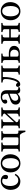

<svg xmlns="http://www.w3.org/2000/svg" viewBox="2130 -2665 678 4978"><g transform="rotate(-90 2469.0 -176.0)"><path d="M257.8 12.7Q153.3 12.7 94.2 -56.6Q35.2 -126 35.2 -242.7Q35.2 -293.5 51 -337.6Q66.9 -381.8 97.2 -418Q126 -452.6 169.4 -473.9Q212.9 -495.1 264.2 -495.1Q335 -495.1 379.4 -461.2Q423.8 -427.2 423.8 -368.7Q423.8 -344.2 412.1 -325.4Q400.4 -306.6 373.5 -306.6Q344.7 -306.6 328.9 -321.3Q313 -335.9 313 -354Q313 -376 318.8 -399.2Q324.7 -422.4 325.7 -433.1Q316.9 -448.2 299.6 -453.4Q282.2 -458.5 262.2 -458.5Q238.8 -458.5 217.5 -448.5Q196.3 -438.5 176.3 -411.6Q158.2 -387.2 147 -345.7Q135.7 -304.2 135.7 -246.6Q135.7 -155.8 176 -98.4Q216.3 -41 281.7 -41Q329.1 -41 361.1 -64Q393.1 -86.9 420.4 -132.8L451.7 -112.3Q419.4 -54.7 366.7 -21Q314 12.7 257.8 12.7Z M958.5 -245.6Q958.5 -194.8 942.4 -145.8Q926.3 -96.7 896.5 -62.5Q862.8 -23.4 818.4 -4.4Q773.9 14.6 718.8 14.6Q672.9 14.6 631.3 -2.7Q589.8 -20 557.6 -53.2Q525.9 -85.9 507.1 -133.1Q488.3 -180.2 488.3 -238.8Q488.3 -351.6 554 -423.3Q619.6 -495.1 726.1 -495.1Q827.1 -495.1 892.8 -427Q958.5 -358.9 958.5 -245.6ZM857.4 -244.6Q857.4 -281.2 850.1 -322Q842.8 -362.8 828.1 -391.1Q812.5 -421.4 787.1 -439.7Q761.7 -458 725.1 -458Q687.5 -458 660.9 -439.5Q634.3 -420.9 617.7 -388.7Q602.1 -358.9 595.7 -320.8Q589.4 -282.7 589.4 -247.1Q589.4 -200.2 596.9 -160.4Q604.5 -120.6 621.1 -89.4Q637.7 -58.1 662.8 -40.3Q688 -22.5 725.1 -22.5Q786.1 -22.5 821.8 -81.5Q857.4 -140.6 857.4 -244.6Z M1448.7 0H1029.3V-32.2Q1040.5 -33.2 1052.5 -34.2Q1064.5 -35.2 1073.2 -38.1Q1086.9 -42.5 1093.5 -53.5Q1100.1 -64.5 1100.1 -82V-394.5Q1100.1 -410.6 1094.2 -421.4Q1088.4 -432.1 1074.2 -438.5Q1061.5 -444.3 1049.6 -446.3Q1037.6 -448.2 1027.3 -449.2V-481.4H1262.7V-449.2Q1248.5 -448.2 1238.3 -446.8Q1228 -445.3 1219.2 -443.4Q1205.6 -439.5 1198.2 -427.7Q1190.9 -416 1190.9 -399.4V-85Q1190.9 -58.6 1203.1 -48.6Q1215.3 -38.6 1236.8 -38.1Q1249 -38.1 1265.1 -37.4Q1281.2 -36.6 1301.8 -36.6Q1317.4 -36.6 1334.2 -37.1Q1351.1 -37.6 1367.2 -38.1Q1387.7 -38.6 1392.3 -47.1Q1397 -55.7 1397 -76.2V-394.5Q1397 -410.6 1390.1 -421.6Q1383.3 -432.6 1369.6 -438.5Q1356.9 -444.3 1345.5 -446.3Q1334 -448.2 1323.2 -449.2V-481.4H1558.6V-449.2Q1544.4 -448.2 1533.9 -446.8Q1523.4 -445.3 1514.6 -443.4Q1501 -439.5 1494.4 -428Q1487.8 -416.5 1487.8 -399.4V-85.9Q1487.8 -60.1 1497.8 -49.1Q1507.8 -38.1 1540 -38.1H1571.3V142.6H1536.1Q1526.4 93.8 1501.7 49.8Q1477.1 5.9 1448.7 0Z M2173.8 0H1939.9V-32.2Q1951.2 -33.2 1963.1 -34.2Q1975.1 -35.2 1983.9 -38.1Q1997.6 -42.5 2004.9 -53.5Q2012.2 -64.5 2012.2 -82V-335L1790.5 -95.2V-86.9Q1790.5 -70.3 1797.4 -59.6Q1804.2 -48.8 1817.9 -43Q1828.6 -38.1 1840.6 -35.6Q1852.5 -33.2 1865.7 -32.2V0H1631.8V-32.2Q1643.1 -33.2 1655 -34.2Q1667 -35.2 1675.8 -38.1Q1689.5 -42.5 1696 -53.5Q1702.6 -64.5 1702.6 -82V-394.5Q1702.6 -410.6 1695.8 -421.6Q1689 -432.6 1675.3 -438.5Q1662.6 -444.3 1650.6 -446.3Q1638.7 -448.2 1628.4 -449.2V-481.4H1862.3V-449.2Q1848.1 -448.2 1837.6 -446.8Q1827.1 -445.3 1818.4 -443.4Q1804.7 -439.5 1798.1 -428Q1791.5 -416.5 1791.5 -399.4V-150.4L2013.2 -390.6Q2013.2 -412.1 2006.3 -422.4Q1999.5 -432.6 1985.8 -438.5Q1973.1 -444.3 1960.7 -446.3Q1948.2 -448.2 1938 -449.2V-481.4H2171.9V-449.2Q2157.7 -448.2 2147.2 -446.8Q2136.7 -445.3 2127.9 -443.4Q2114.3 -439.5 2107.7 -428Q2101.1 -416.5 2101.1 -399.4V-86.9Q2101.1 -69.8 2106.9 -59.3Q2112.8 -48.8 2127 -43Q2137.2 -38.1 2149.2 -35.6Q2161.1 -33.2 2173.8 -32.2Z M2699.2 -8.8Q2676.3 -0.5 2658.9 4.6Q2641.6 9.8 2619.6 9.8Q2581.5 9.8 2558.8 -8.1Q2536.1 -25.9 2529.8 -60.1H2526.9Q2495.1 -24.9 2458.7 -6.3Q2422.4 12.2 2371.1 12.2Q2316.9 12.2 2282 -21Q2247.1 -54.2 2247.1 -107.9Q2247.1 -135.7 2254.9 -157.7Q2262.7 -179.7 2278.3 -197.3Q2290.5 -211.9 2310.5 -223.4Q2330.6 -234.9 2348.1 -241.7Q2370.1 -250 2437.3 -272.5Q2504.4 -294.9 2527.8 -307.6V-356Q2527.8 -362.3 2525.1 -380.4Q2522.5 -398.4 2513.7 -414.6Q2503.9 -432.6 2486.1 -446Q2468.3 -459.5 2435.5 -459.5Q2413.1 -459.5 2393.8 -451.9Q2374.5 -444.3 2366.7 -436Q2366.7 -426.3 2371.3 -407.2Q2376 -388.2 2376 -372.1Q2376 -355 2360.6 -340.8Q2345.2 -326.7 2317.9 -326.7Q2293.5 -326.7 2282 -344Q2270.5 -361.3 2270.5 -382.8Q2270.5 -405.3 2286.4 -425.8Q2302.2 -446.3 2327.6 -462.4Q2349.6 -476.1 2380.9 -485.6Q2412.1 -495.1 2441.9 -495.1Q2482.9 -495.1 2513.4 -489.5Q2543.9 -483.9 2568.8 -465.3Q2593.8 -447.3 2606.7 -416.3Q2619.6 -385.3 2619.6 -336.4Q2619.6 -266.6 2618.2 -212.6Q2616.7 -158.7 2616.7 -94.7Q2616.7 -75.7 2623.3 -64.5Q2629.9 -53.2 2643.6 -45.4Q2650.9 -41 2666.7 -40.5Q2682.6 -40 2699.2 -40ZM2528.8 -266.6Q2487.3 -254.4 2456.1 -242.7Q2424.8 -231 2397.9 -213.4Q2373.5 -196.8 2359.4 -174.1Q2345.2 -151.4 2345.2 -120.1Q2345.2 -79.6 2366.5 -60.5Q2387.7 -41.5 2420.4 -41.5Q2455.1 -41.5 2481.4 -58.3Q2507.8 -75.2 2525.9 -98.1Z M3258.8 0H3023.4V-32.2Q3034.7 -33.2 3046.4 -34.2Q3058.1 -35.2 3066.9 -38.1Q3080.6 -42.5 3087.9 -53.5Q3095.2 -64.5 3095.2 -82V-441.4H2961.4Q2961.4 -322.3 2944.8 -236.3Q2928.2 -150.4 2901.9 -96.2Q2876 -43 2843.3 -16.6Q2810.5 9.8 2776.4 9.8Q2741.2 9.8 2723.1 -8.5Q2705.1 -26.9 2705.1 -51.3Q2705.1 -68.8 2716.6 -84.5Q2728 -100.1 2750 -100.1Q2770.5 -100.1 2787.1 -88.4Q2803.7 -76.7 2819.3 -55.7Q2831.1 -66.4 2846.9 -95.5Q2862.8 -124.5 2876 -167.5Q2890.6 -213.9 2899.9 -263.7Q2909.2 -313.5 2909.2 -377.9Q2909.2 -403.3 2902.8 -415.5Q2896.5 -427.7 2882.8 -434.6Q2873.5 -439.5 2852.5 -443.6Q2831.5 -447.8 2818.4 -449.2V-481.4H3256.8V-449.2Q3242.7 -448.2 3232.2 -446.8Q3221.7 -445.3 3212.9 -443.4Q3199.2 -439.5 3192.6 -428Q3186 -416.5 3186 -399.4V-86.9Q3186 -69.8 3191.9 -59.3Q3197.8 -48.8 3211.9 -43Q3222.2 -38.1 3234.1 -35.6Q3246.1 -33.2 3258.8 -32.2Z M3669.9 -150.4Q3669.9 -191.4 3640.1 -220.5Q3610.4 -249.5 3553.2 -249.5Q3529.3 -249.5 3513.7 -247.8Q3498 -246.1 3489.7 -246.1V-74.2Q3489.7 -53.7 3504.6 -43.5Q3519.5 -33.2 3558.6 -33.2Q3591.8 -33.2 3614 -43.9Q3636.2 -54.7 3647.9 -71.3Q3660.6 -89.4 3665.3 -108.9Q3669.9 -128.4 3669.9 -150.4ZM3768.6 -147.9Q3768.6 -109.4 3752 -81.3Q3735.4 -53.2 3709 -35.2Q3682.6 -17.6 3650.4 -8.8Q3618.2 0 3583 0H3329.1V-32.2Q3340.3 -33.2 3352.3 -34.2Q3364.3 -35.2 3373 -38.1Q3386.7 -42.5 3393.3 -53.5Q3399.9 -64.5 3399.9 -82V-394.5Q3399.9 -410.6 3393.1 -421.6Q3386.2 -432.6 3372.6 -438.5Q3359.9 -444.3 3347.9 -446.3Q3335.9 -448.2 3325.7 -449.2V-481.4H3568.4V-449.2Q3553.7 -448.2 3539.8 -447Q3525.9 -445.8 3516.6 -443.4Q3501.5 -439 3495.6 -426.8Q3489.7 -414.6 3489.7 -399.4V-284.7Q3509.3 -285.2 3523.2 -285.9Q3537.1 -286.6 3563.5 -286.6Q3610.8 -286.6 3646.7 -279.1Q3682.6 -271.5 3709 -255.9Q3737.3 -239.3 3752.9 -213.4Q3768.6 -187.5 3768.6 -147.9Z M4364.7 0H4129.4V-32.2Q4140.6 -33.2 4152.6 -34.2Q4164.6 -35.2 4173.3 -38.1Q4187 -42.5 4194.3 -53.5Q4201.7 -64.5 4201.7 -82V-235.4H3987.3V-86.9Q3987.3 -70.3 3994.1 -59.6Q4001 -48.8 4014.6 -43Q4024.9 -38.1 4036.9 -35.6Q4048.8 -33.2 4061.5 -32.2V0H3826.2V-32.2Q3837.4 -33.2 3849.4 -34.2Q3861.3 -35.2 3870.1 -38.1Q3883.8 -42.5 3890.4 -53.5Q3897 -64.5 3897 -82V-394.5Q3897 -410.6 3890.1 -421.6Q3883.3 -432.6 3869.6 -438.5Q3856.9 -444.3 3845 -446.3Q3833 -448.2 3822.8 -449.2V-481.4H4058.1V-449.2Q4043.9 -448.2 4033.4 -446.8Q4022.9 -445.3 4014.2 -443.4Q4000.5 -439.5 3993.9 -428Q3987.3 -416.5 3987.3 -399.4V-275.4H4201.7V-394.5Q4201.7 -410.6 4194.8 -421.6Q4188 -432.6 4174.3 -438.5Q4161.6 -444.3 4149.7 -446.3Q4137.7 -448.2 4127.4 -449.2V-481.4H4362.8V-449.2Q4348.6 -448.2 4338.1 -446.8Q4327.6 -445.3 4318.8 -443.4Q4305.2 -439.5 4298.6 -428Q4292 -416.5 4292 -399.4V-86.9Q4292 -69.8 4297.9 -59.3Q4303.7 -48.8 4317.9 -43Q4328.1 -38.1 4340.1 -35.6Q4352.1 -33.2 4364.7 -32.2Z M4903.3 -245.6Q4903.3 -194.8 4887.2 -145.8Q4871.1 -96.7 4841.3 -62.5Q4807.6 -23.4 4763.2 -4.4Q4718.8 14.6 4663.6 14.6Q4617.7 14.6 4576.2 -2.7Q4534.7 -20 4502.4 -53.2Q4470.7 -85.9 4451.9 -133.1Q4433.1 -180.2 4433.1 -238.8Q4433.1 -351.6 4498.8 -423.3Q4564.5 -495.1 4670.9 -495.1Q4772 -495.1 4837.6 -427Q4903.3 -358.9 4903.3 -245.6ZM4802.2 -244.6Q4802.2 -281.2 4794.9 -322Q4787.6 -362.8 4772.9 -391.1Q4757.3 -421.4 4731.9 -439.7Q4706.5 -458 4669.9 -458Q4632.3 -458 4605.7 -439.5Q4579.1 -420.9 4562.5 -388.7Q4546.9 -358.9 4540.5 -320.8Q4534.2 -282.7 4534.2 -247.1Q4534.2 -200.2 4541.7 -160.4Q4549.3 -120.6 4565.9 -89.4Q4582.5 -58.1 4607.7 -40.3Q4632.8 -22.5 4669.9 -22.5Q4731 -22.5 4766.6 -81.5Q4802.2 -140.6 4802.2 -244.6Z"/></g></svg>

Font: UniBurma_GGSerif
Style: Book
Weight: 400
Designer: Victor San Kho Lin (for Burmese only and related typography optimization with it)
Foundry: http://www.unimm.org
Version: 2.0